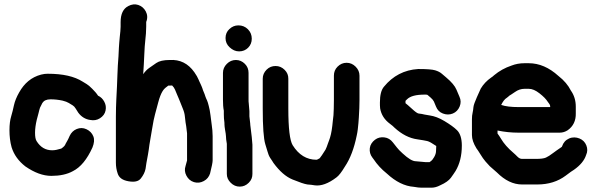

<svg xmlns="http://www.w3.org/2000/svg" viewBox="-20 -822 2774 893"><path d="M465 -349C458 -362 449 -371 436 -377C429 -388 420 -398 409 -409C398 -420 390 -427 383 -431C376 -435 370 -439 365 -442C326 -467 272 -479 202 -479C193 -479 182 -478 171 -475C126 -463 93 -435 69 -392C57 -371 49 -351 45 -333C41 -315 37 -297 32 -281C27 -265 24 -243 24 -216C24 -189 27 -162 34 -137C45 -102 66 -73 98 -48C140 -19 180 -4 219 -4C258 -4 292 -11 319 -26C355 -44 385 -81 410 -136C418 -156 420 -173 414 -188C408 -203 397 -214 382 -221C367 -228 352 -228 337 -222C322 -216 311 -205 304 -190C300 -181 297 -174 294 -169C291 -164 288 -159 285 -153C283 -146 277 -139 265 -131C249 -126 235 -123 223 -123C192 -123 168 -137 150 -166C145 -174 143 -187 143 -205C143 -223 146 -244 151 -265L159 -295C162 -307 164 -316 166 -321L177 -343C184 -354 196 -360 215 -360C234 -360 252 -358 271 -354C284 -351 293 -347 300 -343C307 -339 313 -335 318 -332C323 -329 328 -324 332 -317C336 -310 340 -304 344 -298C358 -279 377 -267 400 -264C416 -261 431 -263 445 -272C459 -281 468 -293 471 -308C474 -323 472 -336 465 -349Z M623 -799C608 -804 592 -802 577 -794C553 -782 541 -757 541 -719V-698C541 -685 539 -669 537 -650C535 -631 534 -614 533 -600C532 -586 532 -572 531 -559C530 -546 529 -532 528 -517C527 -502 527 -487 526 -471C525 -455 525 -437 524 -419C523 -401 522 -381 521 -359C520 -337 519 -310 519 -279V-66C519 -47 522 -31 527 -16C533 4 549 16 577 21C605 26 624 22 635 8C646 -6 654 -21 657 -37L661 -64C663 -74 665 -86 668 -102C671 -118 673 -134 675 -149C677 -164 682 -188 687 -220C692 -252 697 -276 701 -290C705 -304 710 -323 716 -346C722 -369 729 -386 735 -396C741 -406 747 -412 750 -414C753 -416 758 -420 763 -424H772C775 -424 778 -425 781 -424C787 -418 791 -412 794 -405C797 -398 800 -391 804 -381C808 -371 813 -361 817 -350C821 -339 826 -327 831 -315C836 -303 839 -291 840 -279C841 -267 842 -259 843 -253L846 -235C847 -229 847 -223 848 -218L850 -202V-77C850 -76 850 -74 849 -72L843 -50C838 -35 839 -20 847 -5C855 10 866 20 882 25C898 30 913 28 928 20C943 12 952 0 957 -15C965 -47 969 -67 969 -76V-189C969 -208 967 -225 965 -239C963 -253 961 -269 959 -286C957 -303 954 -318 951 -329C948 -340 946 -349 943 -355C940 -361 937 -368 935 -374C933 -380 931 -387 928 -393C925 -399 923 -406 921 -412C919 -418 916 -424 913 -431C910 -438 906 -445 903 -453C900 -461 893 -473 884 -486C855 -527 817 -546 769 -543C741 -543 720 -538 707 -529C694 -520 684 -513 674 -506C664 -499 655 -490 646 -477C648 -508 650 -537 651 -566C652 -595 654 -619 656 -637C658 -655 660 -676 660 -698V-720C667 -737 666 -754 658 -769C650 -784 638 -794 623 -799Z M1151 -184 1144 -242V-245L1140 -281V-305L1137 -341C1136 -347 1136 -353 1136 -359V-483C1136 -499 1131 -513 1119 -525C1107 -537 1093 -543 1077 -543C1061 -543 1047 -537 1035 -525C1023 -513 1017 -499 1017 -483V-359C1017 -339 1018 -322 1021 -307V-291C1021 -276 1022 -265 1023 -259C1024 -253 1024 -248 1024 -243C1024 -238 1025 -229 1027 -217C1029 -205 1031 -195 1031 -188C1031 -181 1032 -169 1035 -153V-13C1035 3 1041 16 1053 28C1065 40 1079 46 1095 46C1111 46 1125 40 1137 28C1149 16 1154 3 1154 -13V-149ZM1047 -687C1035 -676 1029 -662 1029 -645C1029 -628 1035 -614 1048 -602C1061 -590 1075 -583 1092 -583C1109 -583 1123 -589 1134 -600C1145 -611 1151 -625 1151 -642C1151 -659 1145 -674 1133 -686C1121 -698 1106 -704 1089 -704C1072 -704 1059 -698 1047 -687Z M1262 -515C1246 -515 1232 -510 1220 -498C1208 -486 1202 -472 1202 -456V-317C1202 -233 1206 -177 1214 -151C1217 -140 1221 -129 1224 -118C1227 -107 1231 -96 1237 -87C1243 -78 1248 -71 1252 -64C1280 -26 1309 0 1341 13C1373 26 1396 34 1410 36C1423 37 1434 38 1444 40C1473 44 1507 32 1545 3C1556 -5 1569 -22 1584 -47C1609 -84 1627 -132 1639 -191C1641 -201 1643 -210 1644 -220C1645 -230 1646 -240 1647 -249L1649 -276C1651 -306 1652 -333 1652 -357V-470C1652 -486 1646 -500 1634 -512C1622 -524 1608 -530 1592 -530C1576 -530 1562 -524 1550 -512C1538 -500 1533 -486 1533 -470V-357C1533 -326 1532 -302 1531 -286L1528 -260C1525 -227 1521 -201 1515 -182C1513 -175 1509 -165 1505 -154C1501 -143 1498 -133 1494 -126L1483 -109C1479 -102 1475 -97 1472 -93C1469 -89 1468 -87 1467 -86C1459 -81 1454 -79 1452 -79C1406 -79 1369 -102 1341 -147C1328 -169 1321 -225 1321 -317V-456C1321 -472 1316 -485 1304 -497C1292 -509 1278 -515 1262 -515Z M1914 -72C1899 -72 1879 -84 1852 -109C1840 -120 1832 -128 1826 -136L1807 -160C1797 -173 1784 -181 1768 -183C1752 -185 1737 -182 1724 -172C1711 -162 1702 -149 1700 -133C1698 -117 1702 -102 1712 -89L1718 -81C1734 -57 1754 -35 1779 -15C1820 23 1862 44 1905 47L1925 50C1933 51 1944 51 1958 51H1986C2000 51 2014 47 2027 40C2052 29 2068 17 2077 5C2086 -7 2093 -18 2099 -27C2118 -59 2128 -98 2128 -145C2128 -178 2120 -202 2106 -216C2092 -230 2072 -244 2047 -259C2022 -274 2000 -282 1979 -285C1958 -288 1946 -291 1942 -292C1938 -293 1933 -293 1927 -294C1921 -295 1911 -302 1896 -316C1881 -330 1871 -338 1866 -342V-353L1873 -360C1888 -375 1915 -382 1956 -382C1962 -382 1967 -382 1969 -380C1971 -378 1976 -374 1983 -368C1990 -362 1995 -356 1998 -350L2008 -326C2014 -311 2024 -300 2040 -294C2056 -288 2071 -288 2086 -294C2101 -300 2112 -312 2118 -327C2124 -342 2124 -357 2117 -372L2103 -405C2096 -422 2080 -441 2055 -462C2049 -467 2043 -472 2035 -479C2027 -486 2017 -491 2004 -495C1991 -499 1965 -501 1925 -501C1860 -497 1807 -469 1766 -419C1753 -404 1747 -379 1747 -345C1747 -336 1747 -327 1748 -318C1753 -289 1768 -265 1794 -246C1803 -239 1811 -233 1815 -228C1849 -197 1884 -179 1921 -174C1942 -171 1958 -168 1967 -166C1976 -164 1990 -156 2009 -143C2009 -137 2008 -129 2008 -120C2008 -111 2005 -101 1999 -91C1993 -81 1989 -76 1986 -74C1983 -72 1981 -70 1978 -68H1958Z M2311 -334C2319 -350 2327 -361 2337 -367C2341 -370 2345 -373 2349 -377C2352 -379 2361 -384 2375 -394C2389 -404 2404 -409 2420 -409H2439C2455 -409 2471 -402 2489 -388C2507 -374 2520 -361 2528 -348C2531 -344 2534 -340 2536 -337C2538 -334 2539 -330 2539 -326V-324H2391C2358 -324 2331 -327 2311 -334ZM2391 -205H2583C2597 -205 2609 -209 2620 -216C2646 -234 2659 -261 2658 -295V-326C2658 -355 2650 -380 2635 -401C2623 -425 2604 -448 2577 -469C2534 -508 2488 -528 2439 -528H2420C2397 -528 2377 -524 2359 -517C2329 -507 2302 -492 2278 -472C2274 -468 2269 -464 2264 -461C2244 -447 2228 -430 2216 -410C2213 -404 2207 -391 2198 -370C2189 -349 2183 -334 2182 -324C2181 -314 2180 -305 2178 -297C2176 -289 2175 -279 2175 -267V-194C2175 -175 2182 -155 2196 -132C2200 -127 2206 -118 2214 -105C2222 -92 2230 -80 2238 -71C2246 -62 2253 -55 2258 -49C2273 -36 2284 -26 2291 -20C2328 17 2367 36 2408 36H2479C2531 36 2575 22 2611 -5C2631 -20 2643 -29 2649 -32C2679 -53 2698 -76 2706 -101C2713 -116 2713 -131 2707 -146C2701 -161 2690 -172 2675 -178C2660 -184 2643 -185 2627 -178C2611 -171 2600 -159 2594 -141C2594 -139 2590 -137 2583 -132C2576 -127 2565 -120 2552 -110C2539 -100 2528 -93 2519 -89C2510 -85 2495 -83 2473 -83H2408C2401 -83 2394 -86 2387 -93C2380 -100 2374 -106 2368 -111C2342 -133 2323 -155 2310 -177C2305 -186 2299 -194 2294 -201V-215C2327 -208 2360 -205 2391 -205Z"/></svg>

Font: AppleStorm
Style: Xbd
Weight: 800
Foundry: Cannot Into Space Fonts
Version: Version 1.01